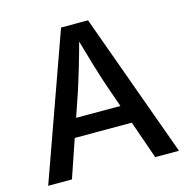

<svg xmlns="http://www.w3.org/2000/svg" viewBox="-107 -831 916 934"><g transform="rotate(-15 351.5 -364.0)"><path d="M22 0 281.7 -727.5H417.5L680.7 0H561L419.4 -405.8Q402.8 -455.6 383.1 -521.5Q363.3 -587.4 336.9 -681.2H360.8Q335.4 -586.9 315.7 -520.3Q295.9 -453.6 280.3 -405.8L141.6 0ZM163.6 -191.4V-284.2H539.6V-191.4Z"/></g></svg>

Font: Inter 17pt Medium
Style: Regular
Weight: 500
Version: Version 4.001;git-66647c0bb